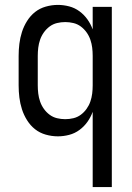

<svg xmlns="http://www.w3.org/2000/svg" viewBox="-20 -548 540 783"><path d="M358 215V-92Q350 -70 336.5 -51Q323 -32 304 -18Q285 -4 262 2Q239 8 216 8Q191 8 166.5 1Q142 -6 123 -21Q104 -36 90.5 -57.5Q77 -79 69.5 -102.5Q62 -126 59 -150.5Q56 -175 56 -200V-320Q56 -345 59 -369.5Q62 -394 69.5 -417.5Q77 -441 90.5 -462.5Q104 -484 123 -499Q142 -514 166.5 -521Q191 -528 216 -528Q239 -528 262 -522Q285 -516 304 -502Q323 -488 336.5 -469Q350 -450 358 -428V-520H436V215ZM246 -62Q263 -62 279.5 -66Q296 -70 309.5 -80Q323 -90 333 -104Q343 -118 348.5 -134Q354 -150 356 -166.5Q358 -183 358 -200V-320Q358 -337 356 -353.5Q354 -370 348.5 -386Q343 -402 333 -416Q323 -430 309.5 -440Q296 -450 279.5 -454Q263 -458 246 -458Q229 -458 212.5 -454Q196 -450 182.5 -440Q169 -430 159 -416Q149 -402 143.5 -386Q138 -370 136 -353.5Q134 -337 134 -320V-200Q134 -183 136 -166.5Q138 -150 143.5 -134Q149 -118 159 -104Q169 -90 182.5 -80Q196 -70 212.5 -66Q229 -62 246 -62Z"/></svg>

Font: Iosevka MaddieWtf
Style: Regular
Weight: 400
Monospace: yes
Designer: Belleve Invis
Foundry: Belleve Invis
Version: Version 31.3.0; ttfautohint (v1.8.3)